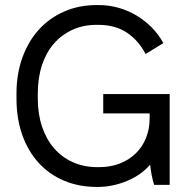

<svg xmlns="http://www.w3.org/2000/svg" viewBox="-20 -729 751 757"><path d="M362 8H367Q397 8 426.5 1.5Q456 -5 483 -16.5Q510 -28 532.5 -44Q555 -60 572 -80Q574 -59 578.5 -36.5Q583 -14 588 0H649V-358H387V-282H570V-263Q570 -220 555.5 -184.5Q541 -149 514.5 -123.5Q488 -98 451.5 -84Q415 -70 371 -70H364Q311 -70 267.5 -89.5Q224 -109 193.5 -144Q163 -179 146 -229Q129 -279 129 -340V-360Q129 -422 145.5 -472Q162 -522 192.5 -557Q223 -592 265.5 -611.5Q308 -631 360 -631H368Q434 -631 480 -600.5Q526 -570 554 -516L624 -559Q605 -594 577.5 -621.5Q550 -649 517 -668.5Q484 -688 446.5 -698.5Q409 -709 370 -709H360Q291 -709 233 -683.5Q175 -658 133.5 -612.5Q92 -567 68.5 -502.5Q45 -438 45 -360V-341Q45 -262 67.5 -198Q90 -134 131.5 -88Q173 -42 231.5 -17Q290 8 362 8Z"/></svg>

Font: Fixel Variable
Style: Regular
Weight: 100
Width: 3
Designer: AlfaBravo + MacPaw
Foundry: Kyrylo Tkachov, Marchela Mozhyna, Serhii Makarenko, Maria Weinstein, Zakhar Kryvoshyya
Version: Version 1.211